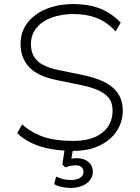

<svg xmlns="http://www.w3.org/2000/svg" viewBox="-20 -733 687 943"><path d="M342 8Q282 8 230.5 -1Q179 -10 137.5 -29.5Q96 -49 64 -79L89 -122Q124 -91 163 -73Q202 -55 246 -48Q290 -41 342 -41Q431 -41 482 -81Q533 -121 533 -190Q533 -226 516 -249.5Q499 -273 464 -289Q429 -305 374 -316L257 -340Q162 -360 121.5 -405Q81 -450 81 -518Q81 -577 115 -621Q149 -665 207.5 -689Q266 -713 340 -713Q391 -713 433 -703Q475 -693 509.5 -672.5Q544 -652 573 -622L548 -579Q504 -626 454 -645Q404 -664 340 -664Q282 -664 235 -647Q188 -630 160 -597Q132 -564 132 -516Q132 -465 163 -434.5Q194 -404 268 -389L384 -365Q488 -344 535.5 -301.5Q583 -259 583 -191Q583 -134 553 -89Q523 -44 469 -18Q415 8 342 8ZM326 190Q304 190 282 185Q260 180 246 171L256 134Q275 143 290 147Q305 151 329 151Q356 151 373 140.5Q390 130 390 110Q390 96 380.5 87.5Q371 79 352 79Q341 79 329.5 81Q318 83 301 89L286 75L301 -20H342L329 55L309 51Q321 48 333.5 46Q346 44 357 44Q379 44 396.5 51.5Q414 59 425 74Q436 89 436 110Q436 133 422 151.5Q408 170 383 180Q358 190 326 190Z"/></svg>

Font: Nunito Sans 7pt ExtraLight
Style: Regular
Weight: 250
Designer: Vernon Adams
Foundry: Vernon Adams
Version: Version 3.101;gftools[0.9.27]